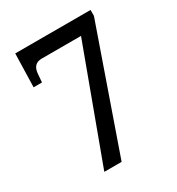

<svg xmlns="http://www.w3.org/2000/svg" viewBox="-171 -823 860 932"><g transform="rotate(-30 259.0 -357.0)"><path d="M141 0 373 -628H153Q105 -628 100 -576L96 -527H49L54 -714H476V-681L238 0Z"/></g></svg>

Font: Noto Serif Thai SemiCondensed Medium
Style: Regular
Weight: 500
Width: 4
Designer: Monotype Design Team
Foundry: Monotype Imaging Inc.
Version: Version 2.002; ttfautohint (v1.8.4.7-5d5b)